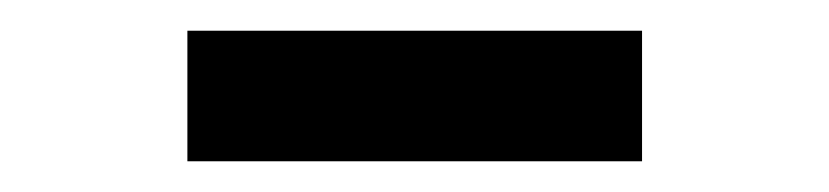

<svg xmlns="http://www.w3.org/2000/svg" viewBox="-20 -707 540 125"><path d="M398 -602H102V-687H398Z"/></svg>

Font: D2Coding
Style: Bold
Weight: 700
Monospace: yes
Designer: Yong-Rak Park; Jeong-Hwan Yoon; Sang-Min Lee;
Foundry: NHN Corporation
Version: Version 1.3.2; Build 20180524